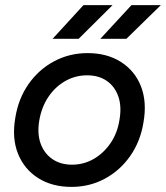

<svg xmlns="http://www.w3.org/2000/svg" viewBox="-20 -720 650 752"><path d="M260 12Q184 12 129.5 -22.5Q75 -57 50.5 -118Q26 -179 40 -259Q52 -334 92 -391Q132 -448 192 -480Q252 -512 323 -512Q399 -512 453.5 -477.5Q508 -443 532 -382Q556 -321 542 -241Q530 -166 490 -109Q450 -52 390.5 -20Q331 12 260 12ZM262 -75Q308 -75 347 -97.5Q386 -120 413 -159.5Q440 -199 448 -251Q457 -303 443.5 -342Q430 -381 398.5 -403Q367 -425 321 -425Q275 -425 235.5 -402.5Q196 -380 169.5 -340.5Q143 -301 134 -249Q125 -197 139 -158Q153 -119 185 -97Q217 -75 262 -75ZM373 -568 495 -700H610L475 -568ZM186 -568 307 -700H421L288 -568Z"/></svg>

Font: Figtree Light Medium
Style: Italic
Weight: 500
Italic angle: -9.5°
Version: Version 2.000